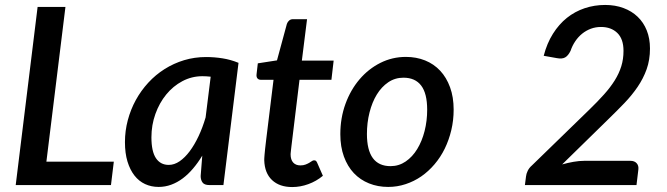

<svg xmlns="http://www.w3.org/2000/svg" viewBox="-20 -748 2697 776"><path d="M440 -94.5 428.5 0H43.5L132 -720H244.5L167.5 -94.5Z M831.5 -438Q823 -439 814.8 -439.5Q806.5 -440 798 -440Q755 -440 717.2 -420Q679.5 -400 651.8 -366Q624 -332 608 -287.2Q592 -242.5 592 -193Q592 -136 610.2 -108.8Q628.5 -81.5 662 -81.5Q684.5 -81.5 706 -96.2Q727.5 -111 746.8 -136.8Q766 -162.5 782.5 -197.5Q799 -232.5 811 -273.5ZM797.5 -119Q780 -90 760.2 -66.8Q740.5 -43.5 718.5 -27Q696.5 -10.5 672 -1.5Q647.5 7.5 621 7.5Q591.5 7.5 566.5 -4Q541.5 -15.5 523.5 -38.5Q505.5 -61.5 495.2 -95.2Q485 -129 485 -173.5Q485 -219 496.5 -262.2Q508 -305.5 529 -343.8Q550 -382 579.5 -414Q609 -446 645.5 -469Q682 -492 724.2 -504.8Q766.5 -517.5 813 -517.5Q846.5 -517.5 879.5 -512.2Q912.5 -507 944 -494L883 0H826.5Q806 0 798.5 -10.5Q791 -21 791 -36.5Z M1048 -100.5Q1048 -104 1048.2 -108.8Q1048.5 -113.5 1049.2 -122.5Q1050 -131.5 1051.5 -146.5Q1053 -161.5 1056 -185L1085.5 -425.5H1034Q1025.5 -425.5 1020.5 -431.2Q1015.5 -437 1017 -448.5L1022 -492L1099.5 -504L1139.5 -651.5Q1142.5 -660 1148.8 -665.2Q1155 -670.5 1164 -670.5H1221L1200 -503H1328.5L1319.5 -425.5H1190.5L1162 -191Q1159.5 -170.5 1158 -158.2Q1156.5 -146 1155.8 -138.8Q1155 -131.5 1154.8 -128.8Q1154.5 -126 1154.5 -124.5Q1154.5 -102.5 1165 -91Q1175.5 -79.5 1194 -79.5Q1206 -79.5 1214.5 -82.8Q1223 -86 1229.5 -89.8Q1236 -93.5 1240.5 -96.8Q1245 -100 1249 -100Q1254.5 -100 1257 -97.8Q1259.5 -95.5 1262 -90L1285 -37.5Q1258.5 -15.5 1226.2 -3.8Q1194 8 1161 8Q1109.5 8 1079.5 -20.2Q1049.5 -48.5 1048 -100.5Z M1558.5 -76.5Q1592 -76.5 1619.5 -95.2Q1647 -114 1666.2 -145.5Q1685.5 -177 1696 -218.2Q1706.5 -259.5 1706.5 -304.5Q1706.5 -370.5 1682.2 -402.2Q1658 -434 1610.5 -434Q1576.5 -434 1549.2 -415.5Q1522 -397 1503 -366Q1484 -335 1473.5 -293.5Q1463 -252 1463 -206.5Q1463 -76.5 1558.5 -76.5ZM1549 7.5Q1507 7.5 1471.5 -6.8Q1436 -21 1410.2 -48.2Q1384.5 -75.5 1370 -115.2Q1355.5 -155 1355.5 -205.5Q1355.5 -271 1376.2 -328Q1397 -385 1433 -427.2Q1469 -469.5 1517.2 -493.8Q1565.5 -518 1620.5 -518Q1662.5 -518 1698 -503.8Q1733.5 -489.5 1759 -462.2Q1784.5 -435 1799 -395.2Q1813.5 -355.5 1813.5 -305Q1813.5 -262 1804 -222Q1794.5 -182 1777.5 -147.2Q1760.5 -112.5 1736.2 -84Q1712 -55.5 1682.8 -35.2Q1653.5 -15 1619.5 -3.8Q1585.5 7.5 1549 7.5Z M2528 -98Q2544.5 -98 2553.2 -88.2Q2562 -78.5 2560 -62.5L2552.5 0H2101.5L2106 -35Q2107 -45.5 2112.8 -57.5Q2118.5 -69.5 2129.5 -79L2362 -305Q2395.5 -337.5 2421.2 -366.2Q2447 -395 2464.5 -423Q2482 -451 2491 -480Q2500 -509 2500 -542.5Q2500 -590.5 2475 -614.8Q2450 -639 2409 -639Q2387 -639 2367.8 -631.8Q2348.5 -624.5 2332.8 -611.8Q2317 -599 2305 -581.2Q2293 -563.5 2286 -542.5Q2276.5 -523 2264.2 -516Q2252 -509 2231 -513L2177.5 -522.5Q2190.5 -573 2214.8 -611.5Q2239 -650 2271.2 -675.8Q2303.5 -701.5 2343 -714.8Q2382.5 -728 2426 -728Q2466.5 -728 2500 -715.5Q2533.5 -703 2557.2 -680.2Q2581 -657.5 2594 -625Q2607 -592.5 2607 -552Q2607 -506 2593.5 -468.2Q2580 -430.5 2557 -396.8Q2534 -363 2503.5 -331.2Q2473 -299.5 2439 -266.5L2252 -83.5Q2275 -90 2298 -94Q2321 -98 2341 -98Z"/></svg>

Font: Lato 2
Style: Italic
Weight: 600
Italic angle: -7°
Designer: Lukasz Dziedzic with Adam Twardoch and Botio Nikoltchev
Foundry: tyPoland Lukasz Dziedzic
Version: Version 2.015; 2015-08-06; http://www.latofonts.com/